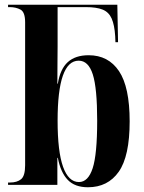

<svg xmlns="http://www.w3.org/2000/svg" viewBox="-20 -780 607 810"><path d="M351 10Q296 10 266 -21Q236 -52 224 -114H222V0H14V-10H22Q52 -10 69 -24Q86 -38 86 -83V-686Q86 -729 66.5 -739.5Q47 -750 21 -750H14V-760H475L478 -602H467L466 -627Q463 -675 451 -702Q439 -729 413 -739.5Q387 -750 342 -750H223V-583Q223 -556 222.5 -517.5Q222 -479 222 -427H224Q234 -489 266 -518Q298 -547 354 -547Q437 -547 482 -480Q527 -413 527 -268Q527 -121 481 -55.5Q435 10 351 10ZM313 -12Q352 -12 371 -70.5Q390 -129 390 -271Q390 -408 371.5 -466Q353 -524 312 -524Q223 -524 223 -271Q223 -141 246 -76.5Q269 -12 313 -12Z"/></svg>

Font: Noto Serif Display Condensed
Style: Bold
Weight: 700
Width: 3
Designer: Monotype Design Team
Foundry: Monotype Imaging Inc.
Version: Version 2.009